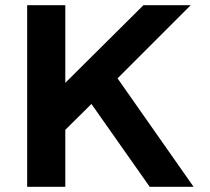

<svg xmlns="http://www.w3.org/2000/svg" viewBox="-20 -715 804 735"><path d="M84 0V-695H230V-398L529 -695H710L430 -415Q710 -16 721 0H553L330 -317L230 -218V0Z"/></svg>

Font: Coval
Style: Black
Weight: 1000
Foundry: Context Ltd
Version: Version 001.000